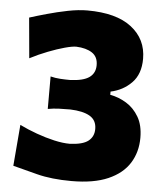

<svg xmlns="http://www.w3.org/2000/svg" viewBox="-56 -857 787 923"><g transform="rotate(5 337.0 -396.0)"><path d="M322.8 16.1Q227.1 16.1 156 -2.2Q85 -20.5 38.6 -32.7L55.2 -231.4Q94.2 -212.4 138.2 -196.5Q182.1 -180.7 224.1 -171.1Q266.1 -161.6 299.3 -161.6Q362.3 -164.1 388.9 -185.3Q415.5 -206.5 415.5 -243.2Q415.5 -285.2 382.6 -304.7Q349.6 -324.2 287.1 -326.2Q260.3 -326.2 233.6 -325.2Q207 -324.2 179.7 -319.3V-476.1Q203.1 -470.2 226.8 -468.8Q250.5 -467.3 273.9 -467.3Q337.9 -469.7 366.7 -490.2Q395.5 -510.7 395.5 -549.3Q395.5 -589.8 366.9 -608.6Q338.4 -627.4 290 -629.4Q271 -629.4 235.1 -619.6Q199.2 -609.9 155.8 -593Q112.3 -576.2 69.8 -554.2L52.2 -749Q85.9 -759.8 134.5 -773.4Q183.1 -787.1 234.6 -797.4Q286.1 -807.6 328.1 -807.6Q468.3 -807.6 541.7 -750.7Q615.2 -693.8 615.2 -599.1Q615.2 -525.4 574.2 -483.4Q533.2 -441.4 473.1 -428.7V-413.1Q514.2 -405.8 551.3 -383.1Q588.4 -360.4 611.8 -320.3Q635.3 -280.3 635.3 -219.7Q635.3 -150.9 602.1 -97.7Q568.8 -44.4 499.8 -14.2Q430.7 16.1 322.8 16.1Z"/></g></svg>

Font: Pinar DS4-ExtraBold
Style: Regular
Weight: 800
Designer: Amin Abedi
Version: Version 2.000